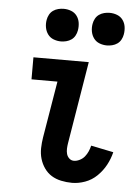

<svg xmlns="http://www.w3.org/2000/svg" viewBox="-53 -783 607 833"><g transform="rotate(5 250.0 -366.5)"><path d="M292 8Q268 8 244.5 3Q221 -2 202.5 -13.5Q184 -25 171 -43.5Q158 -62 151.5 -84Q145 -106 145.5 -130Q146 -154 150 -178L191 -424H78V-520H319L260 -162Q258 -150 257.5 -138Q257 -126 260 -115Q263 -104 271.5 -96Q280 -88 292 -88Q304 -88 317 -94.5Q330 -101 338.5 -111.5Q347 -122 352.5 -134.5Q358 -147 361 -160L459 -140Q452 -111 437.5 -84Q423 -57 400.5 -35Q378 -13 349 -2.5Q320 8 292 8ZM391 -599Q374 -599 358.5 -605Q343 -611 333.5 -624Q324 -637 321 -653.5Q318 -670 321 -687Q323 -699 329 -710Q335 -721 345 -728Q355 -735 367 -738Q379 -741 391 -741Q408 -741 423.5 -735Q439 -729 448.5 -716Q458 -703 460.5 -686.5Q463 -670 460 -653Q458 -641 452 -630Q446 -619 436 -612Q426 -605 414 -602Q402 -599 391 -599ZM191 -599Q174 -599 158.5 -605Q143 -611 133.5 -624Q124 -637 121 -653.5Q118 -670 121 -687Q123 -699 129 -710Q135 -721 145 -728Q155 -735 167 -738Q179 -741 191 -741Q208 -741 223.5 -735Q239 -729 248.5 -716Q258 -703 260.5 -686.5Q263 -670 260 -653Q258 -641 252 -630Q246 -619 236 -612Q226 -605 214 -602Q202 -599 191 -599Z"/></g></svg>

Font: Iosevka Gothic
Style: Bold Italic
Weight: 700
Italic angle: -9°
Monospace: yes
Designer: Belleve Invis
Foundry: Belleve Invis
Version: Version 15.5.1; ttfautohint (v1.8.4)